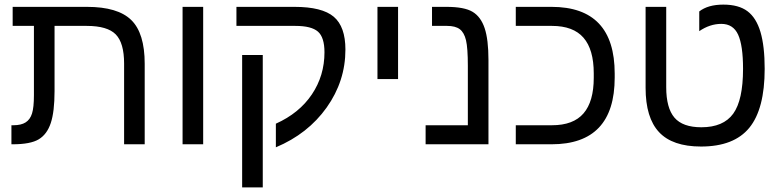

<svg xmlns="http://www.w3.org/2000/svg" viewBox="-20 -629 3407 837"><path d="M127.9 -516.1H35.2V-599.1H358.9Q493.7 -599.1 552.2 -541.7Q610.8 -484.4 610.8 -351.1V0H521V-352.1Q521 -441.9 484.6 -479Q448.2 -516.1 357.9 -516.1H217.8V-231.9Q217.8 -142.1 201.4 -92.8Q185.1 -43.5 148.9 -21.7Q112.8 0 35.2 0H29.8V-83H38.1Q72.3 -83 91.8 -95.5Q111.3 -107.9 119.6 -134.3Q127.9 -160.6 127.9 -213.9Z M775.9 -599.1H865.7V0H775.9Z M1125.5 -389.2V188H1035.6V-389.2ZM1010.7 -599.1H1263.7Q1384.3 -599.1 1435.1 -555.9Q1485.8 -512.7 1485.8 -413.1Q1485.8 -275.4 1404.1 -160.4Q1322.3 -45.4 1182.6 13.2V-89.8Q1284.7 -135.7 1339.6 -217.5Q1394.5 -299.3 1394.5 -400.9Q1394.5 -466.3 1366 -491.2Q1337.4 -516.1 1267.6 -516.1H1010.7Z M1625.5 -599.1H1715.3V-284.2H1625.5Z M2109.4 0H1835.4V-83H2019.5V-341.8Q2019.5 -419.9 2011.5 -453.6Q2003.4 -487.3 1984.4 -501.7Q1965.3 -516.1 1929.2 -516.1H1863.3V-599.1H1926.3Q2004.4 -599.1 2040.3 -577.4Q2076.2 -555.7 2092.8 -506.1Q2109.4 -456.5 2109.4 -367.2Z M2659.7 -291Q2659.7 0 2384.3 0H2228.5V-83H2386.2Q2479.5 -83 2523.9 -134.8Q2568.4 -186.5 2568.4 -290V-309.1Q2568.4 -413.1 2523.7 -464.6Q2479 -516.1 2386.2 -516.1H2228.5V-599.1H2384.3Q2659.7 -599.1 2659.7 -308.1Z M3036.1 9.8Q2911.6 9.8 2853 -53Q2794.4 -115.7 2794.4 -246.1V-599.1H2884.3V-249Q2884.3 -158.2 2920.2 -116.2Q2956.1 -74.2 3037.6 -74.2Q3133.3 -74.2 3176.3 -133.3Q3219.2 -192.4 3219.2 -329.1Q3219.2 -430.7 3197.8 -477.8Q3176.3 -524.9 3124.5 -524.9Q3074.7 -524.9 3028.3 -493.2V-579.1Q3066.4 -608.9 3133.3 -608.9Q3200.2 -608.9 3238.5 -580.1Q3276.9 -551.3 3295.2 -489.5Q3313.5 -427.7 3313.5 -329.1Q3313.5 -153.8 3246.6 -72Q3179.7 9.8 3036.1 9.8Z"/></svg>

Font: Liberation Sans
Style: Regular
Weight: 400
Designer: Steve Matteson
Foundry: Ascender Corporation
Version: Version 2.00.1